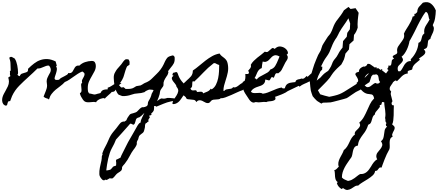

<svg xmlns="http://www.w3.org/2000/svg" viewBox="-70 -955 4140 1815"><path d="M1078.1 -169.9Q1069.3 -162.1 1054.2 -149.9Q1039.1 -137.7 1034.2 -127.9Q1028.3 -118.2 1024.9 -110.4Q1021.5 -102.5 1017.1 -97.2Q1012.7 -91.8 1005.4 -88.9Q998 -85.9 985.4 -85.9Q985.4 -83 975.1 -73.7Q964.8 -64.5 953.1 -54.2Q941.4 -43.9 931.6 -34.7Q921.9 -25.4 921.9 -22.5L913.1 -27.3Q911.1 -28.3 901.9 -26.9Q892.6 -25.4 880.4 -21Q868.2 -16.6 856.4 -8.8Q844.7 -1 837.9 11.7L834 10.7Q819.3 6.8 804.2 9.3Q789.1 11.7 774.4 11.7Q743.2 13.7 728.5 2.4Q713.9 -8.8 697.3 -40Q693.4 -46.9 690.4 -54.7Q687.5 -62.5 685.5 -70.3V-74.2Q699.2 -82 700.2 -95.2Q701.2 -108.4 699.2 -123Q697.3 -137.7 696.8 -151.4Q696.3 -165 707 -173.8Q701.2 -189.5 708.5 -203.6Q715.8 -217.8 722.7 -230.5Q729.5 -243.2 729.5 -254.9Q729.5 -266.6 708 -279.3Q685.5 -270.5 665.5 -257.3Q645.5 -244.1 625.5 -230Q605.5 -215.8 585.4 -202.1Q565.4 -188.5 543 -179.7Q522.5 -157.2 500 -141.1Q477.5 -125 456.5 -107.4Q435.5 -89.8 418.5 -67.9Q401.4 -45.9 392.6 -13.7Q387.7 -19.5 382.8 -21.5Q377.9 -23.4 370.1 -25.4Q359.4 -28.3 354.5 -31.7Q349.6 -35.2 341.8 -42L342.8 -43.9Q351.6 -69.3 363.3 -95.7Q375 -122.1 375 -148.4Q375 -158.2 373 -166.5Q371.1 -174.8 371.1 -184.6Q371.1 -202.1 377 -216.8Q382.8 -231.4 390.1 -244.1Q397.5 -256.8 403.8 -269Q410.2 -281.2 410.2 -294.9Q410.2 -305.7 405.3 -316.4Q400.4 -327.1 392.6 -335Q377.9 -335.9 365.2 -331.5Q352.5 -327.1 339.8 -321.3Q327.1 -315.4 313.5 -311Q299.8 -306.6 284.2 -307.6Q263.7 -287.1 242.2 -267.1Q220.7 -247.1 199.2 -227.5Q154.3 -187.5 111.8 -144.5Q69.3 -101.6 43.9 -46.9Q39.1 -36.1 35.6 -24.9Q32.2 -13.7 27.3 -2.9Q27.3 -1 25.4 1H20.5Q9.8 1 6.3 6.8Q2.9 12.7 1.5 20Q0 27.3 -2 34.2Q-3.9 41 -10.7 43Q-18.6 44.9 -25.9 40Q-33.2 35.2 -38.1 30.3L-39.1 29.3Q-48.8 13.7 -49.8 -2.9Q-50.8 -19.5 -46.4 -35.6Q-42 -51.8 -33.7 -67.4Q-25.4 -83 -17.6 -96.7Q-5.9 -117.2 4.4 -139.2Q14.6 -161.1 14.6 -185.5Q14.6 -196.3 12.2 -204.6Q9.8 -212.9 7.8 -221.7L29.3 -236.3Q24.4 -243.2 23.9 -248.5Q23.4 -253.9 23.9 -258.8Q24.4 -263.7 24.9 -268.1Q25.4 -272.5 23.4 -277.3V-280.3L31.2 -289.1Q29.3 -321.3 29.3 -349.6Q29.3 -377.9 17.6 -409.2Q31.2 -421.9 43.9 -415.5Q56.6 -409.2 69.3 -401.4V-400.4L70.3 -399.4Q78.1 -387.7 84 -371.1Q89.8 -354.5 93.3 -336.4Q96.7 -318.4 98.6 -300.8Q100.6 -283.2 100.6 -269.5Q100.6 -265.6 100.1 -262.2Q99.6 -258.8 99.6 -254.9L93.8 -249Q98.6 -244.1 104.5 -239.3Q110.4 -234.4 117.2 -235.4Q123 -252.9 135.7 -258.3Q148.4 -263.7 161.6 -266.6Q174.8 -269.5 185.1 -274.9Q195.3 -280.3 195.3 -297.9Q195.3 -301.8 194.3 -303.7L196.3 -305.7Q223.6 -333 252.4 -355Q281.2 -377 313 -387.7Q344.7 -398.4 379.4 -396.5Q414.1 -394.5 454.1 -375L456.1 -374L466.8 -334L460 -327.1Q469.7 -313.5 467.3 -295.4Q464.8 -277.3 459 -259.8Q453.1 -242.2 448.2 -227.1Q443.4 -211.9 449.2 -205.1Q454.1 -198.2 467.3 -199.2Q480.5 -200.2 488.3 -201.2Q496.1 -211.9 510.3 -219.7Q524.4 -227.5 538.6 -234.4Q552.7 -241.2 563.5 -248.5Q574.2 -255.9 575.2 -264.6Q590.8 -261.7 600.6 -266.1Q610.4 -270.5 616.2 -279.3Q622.1 -288.1 627 -298.3Q631.8 -308.6 638.2 -317.9Q644.5 -327.1 654.3 -332Q664.1 -336.9 680.7 -335Q703.1 -357.4 733.9 -367.7Q764.6 -377.9 795.9 -378.9Q818.4 -379.9 827.1 -365.7Q835.9 -351.6 835.9 -332Q835.9 -306.6 824.2 -283.2Q812.5 -259.8 797.9 -235.4Q783.2 -210.9 771.5 -184.6Q759.8 -158.2 759.8 -126Q759.8 -123 759.8 -115.7Q759.8 -108.4 760.7 -101.1Q761.7 -93.8 763.2 -87.4Q764.6 -81.1 767.6 -79.1Q771.5 -77.1 774.4 -76.2L769.5 -72.3Q792 -69.3 809.6 -64Q827.1 -58.6 847.7 -67.4Q853.5 -69.3 859.9 -70.3Q866.2 -71.3 872.1 -73.2Q880.9 -74.2 882.8 -80.6Q884.8 -86.9 890.1 -93.3Q895.5 -99.6 907.7 -105Q919.9 -110.4 948.2 -110.4V-126Q967.8 -131.8 981.4 -141.1Q995.1 -150.4 1008.3 -158.2Q1021.5 -166 1037.6 -169.9Q1053.7 -173.8 1078.1 -169.9Z M1589.8 -21.5Q1595.7 -17.6 1594.7 -14.6Q1593.8 -11.7 1590.3 -8.8Q1586.9 -5.9 1582 -4.4Q1577.1 -2.9 1574.2 -2L1544.9 3.9Q1507.8 11.7 1474.6 25.9Q1441.4 40 1407.2 53.7Q1403.3 48.8 1397 46.9Q1390.6 44.9 1385.7 50.8Q1386.7 53.7 1386.7 59.6Q1386.7 71.3 1385.7 78.6Q1384.8 85.9 1382.3 91.8Q1379.9 97.7 1375 103Q1370.1 108.4 1362.3 116.2Q1352.5 126 1365.2 126Q1358.4 134.8 1350.6 135.7Q1348.6 136.7 1344.7 136.7Q1342.8 136.7 1340.8 137.7Q1339.8 139.6 1342.8 146Q1345.7 152.3 1346.7 154.3Q1346.7 155.3 1343.8 159.2Q1340.8 163.1 1337.9 167.5Q1335 171.9 1333 176.3Q1331.1 180.7 1333 183.6V191.4Q1337.9 193.4 1333.5 194.8Q1329.1 196.3 1328.1 196.3Q1327.1 196.3 1322.3 200.7Q1317.4 205.1 1317.4 206.1Q1315.4 208 1313 208.5Q1310.5 209 1307.6 210.9Q1306.6 210.9 1305.2 214.4Q1303.7 217.8 1302.7 221.7Q1301.8 225.6 1300.8 229.5Q1299.8 233.4 1300.8 234.4Q1300.8 247.1 1298.3 255.9Q1295.9 264.6 1293 277.3Q1289.1 293 1281.7 299.3Q1274.4 305.7 1266.6 311Q1258.8 316.4 1251.5 323.2Q1244.1 330.1 1240.2 345.7Q1239.3 349.6 1238.3 352.5Q1237.3 354.5 1237.3 357.4V359.4Q1233.4 366.2 1231 370.6Q1228.5 375 1226.6 378.9Q1224.6 382.8 1223.6 387.7Q1222.7 392.6 1222.7 399.4Q1224.6 402.3 1223.1 408.2Q1221.7 414.1 1218.8 419.9Q1215.8 425.8 1212.4 431.6Q1209 437.5 1207 440.4Q1204.1 445.3 1200.2 450.2Q1196.3 455.1 1192.4 460Q1171.9 488.3 1158.2 515.6Q1137.7 556.6 1108.4 593.8Q1102.5 600.6 1095.2 608.4Q1087.9 616.2 1084 624V630.9Q1084 650.4 1073.2 660.2Q1062.5 669.9 1046.9 678.7Q1042 682.6 1036.1 686.5Q1030.3 690.4 1026.4 696.3Q1020.5 704.1 1010.3 715.8Q1000 727.5 991.2 732.4Q989.3 732.4 978.5 731.4Q967.8 730.5 965.8 730.5Q963.9 731.4 959.5 734.4Q955.1 737.3 950.2 740.2Q945.3 743.2 940.4 745.1Q935.5 747.1 934.6 746.1Q928.7 743.2 924.8 743.2Q922.9 743.2 920.4 745.6Q918 748 916 750Q908.2 748 904.3 748Q902.3 748 897.9 744.1Q893.6 740.2 889.2 734.9Q884.8 729.5 881.3 724.6Q877.9 719.7 877 717.8Q870.1 707 869.1 692.4Q868.2 677.7 869.6 661.6Q871.1 645.5 874 629.9Q877 614.3 879.9 602.5Q884.8 583 888.7 563Q892.6 543 892.6 523.4Q892.6 518.6 894.5 515.6Q896.5 512.7 898.4 509.8Q900.4 507.8 899.4 505.4Q898.4 502.9 897.5 501Q896.5 498 899.4 489.3Q902.3 480.5 906.7 470.2Q911.1 460 915.5 450.7Q919.9 441.4 921.9 438.5Q941.4 403.3 957.5 364.3Q973.6 325.2 999 293.9Q1013.7 276.4 1028.3 258.8Q1043 241.2 1056.6 221.7Q1062.5 213.9 1066.4 210Q1072.3 202.1 1084 197.3Q1095.7 192.4 1106.4 194.3Q1107.4 194.3 1115.7 188.5Q1124 182.6 1125 181.6Q1128.9 168.9 1137.7 154.8Q1146.5 140.6 1155.3 129.9Q1161.1 123 1170.9 120.1Q1180.7 117.2 1191.9 114.3Q1203.1 111.3 1213.9 106.9Q1224.6 102.5 1233.4 91.8Q1240.2 84 1251.5 73.2Q1262.7 62.5 1273.4 58.6Q1283.2 60.5 1300.3 55.7Q1317.4 50.8 1323.2 42Q1328.1 35.2 1328.1 19.5Q1328.1 11.7 1334.5 0Q1340.8 -11.7 1344.7 -17.6Q1349.6 -25.4 1352.5 -33.2Q1355.5 -41 1358.4 -48.8Q1360.4 -53.7 1361.3 -58.1Q1362.3 -62.5 1363.3 -67.4Q1364.3 -68.4 1367.2 -74.2Q1370.1 -80.1 1373.5 -85.9Q1377 -91.8 1379.4 -97.2Q1381.8 -102.5 1380.9 -103.5Q1380.9 -104.5 1375 -105.5Q1369.1 -106.4 1362.8 -106.9Q1356.4 -107.4 1350.6 -107.9Q1344.7 -108.4 1343.8 -108.4Q1339.8 -108.4 1332.5 -105.5Q1325.2 -102.5 1316.9 -98.6Q1308.6 -94.7 1302.7 -90.3Q1296.9 -85.9 1295.9 -84Q1264.6 -73.2 1233.4 -72.3Q1202.1 -71.3 1170.9 -59.6Q1152.3 -52.7 1130.4 -49.3Q1108.4 -45.9 1087.9 -46.9Q1086.9 -46.9 1082 -48.3Q1077.1 -49.8 1071.3 -52.2Q1065.4 -54.7 1060.5 -56.6Q1055.7 -58.6 1054.7 -58.6Q1049.8 -60.5 1045.4 -65.9Q1041 -71.3 1037.6 -77.6Q1034.2 -84 1031.2 -90.3Q1028.3 -96.7 1026.4 -100.6Q1021.5 -111.3 1018.1 -122.1Q1014.6 -132.8 1012.7 -143.6Q1011.7 -143.6 1011.7 -151.4Q1011.7 -155.3 1010.7 -158.2Q1006.8 -184.6 1005.4 -216.8Q1003.9 -249 1018.6 -272.5Q1022.5 -279.3 1027.3 -287.6Q1032.2 -295.9 1037.1 -301.8Q1041 -306.6 1043.9 -309.6Q1046.9 -312.5 1050.8 -317.4Q1051.8 -319.3 1054.7 -321.8Q1057.6 -324.2 1057.6 -325.2Q1068.4 -335.9 1077.1 -347.7Q1085.9 -359.4 1093.8 -371.1Q1095.7 -374 1099.6 -378.4Q1103.5 -382.8 1107.9 -387.2Q1112.3 -391.6 1117.2 -394Q1122.1 -396.5 1126 -394.5Q1130.9 -394.5 1135.3 -394.5Q1139.6 -394.5 1144.5 -393.6Q1149.4 -385.7 1151.9 -380.9Q1154.3 -376 1154.8 -370.6Q1155.3 -365.2 1154.8 -358.9Q1154.3 -352.5 1154.3 -343.8Q1149.4 -339.8 1143.6 -335.9Q1137.7 -332 1131.8 -328.1Q1129.9 -326.2 1125.5 -315.4Q1121.1 -304.7 1116.7 -291.5Q1112.3 -278.3 1108.9 -266.1Q1105.5 -253.9 1104.5 -251Q1098.6 -225.6 1084.5 -200.2Q1070.3 -174.8 1052.7 -156.2L1051.8 -153.3Q1058.6 -146.5 1064 -140.1Q1069.3 -133.8 1075.2 -127.9Q1086.9 -127.9 1097.7 -130.9Q1102.5 -127 1107.9 -123Q1113.3 -119.1 1117.2 -114.3Q1129.9 -114.3 1140.1 -114.3Q1150.4 -114.3 1159.7 -115.2Q1168.9 -116.2 1178.7 -119.1Q1188.5 -122.1 1199.2 -128.9Q1203.1 -130.9 1210.9 -136.2Q1218.8 -141.6 1223.6 -141.6L1258.8 -147.5Q1267.6 -151.4 1275.9 -156.7Q1284.2 -162.1 1292 -167Q1296.9 -169.9 1303.2 -172.4Q1309.6 -174.8 1314.5 -176.8Q1344.7 -190.4 1366.7 -212.9Q1388.7 -235.4 1412.1 -257.8Q1430.7 -275.4 1447.8 -298.3Q1464.8 -321.3 1475.6 -343.8Q1482.4 -360.4 1491.2 -377.4Q1500 -394.5 1510.7 -408.2Q1518.6 -417 1533.2 -422.9Q1547.9 -428.7 1559.6 -430.7Q1567.4 -432.6 1574.2 -425.3Q1581.1 -418 1581.1 -411.1Q1582 -392.6 1580.1 -379.9Q1578.1 -367.2 1573.2 -356.9Q1568.4 -346.7 1560.5 -336.4Q1552.7 -326.2 1541 -311.5L1518.6 -282.2Q1517.6 -280.3 1519 -279.3Q1520.5 -278.3 1521.5 -276.4Q1522.5 -274.4 1521.5 -270Q1520.5 -265.6 1518.6 -259.8Q1516.6 -253.9 1514.6 -249Q1512.7 -244.1 1511.7 -243.2Q1510.7 -243.2 1509.8 -240.7Q1508.8 -238.3 1506.8 -236.3L1502.9 -230.5Q1490.2 -211.9 1481.9 -193.8Q1473.6 -175.8 1475.6 -153.3Q1475.6 -144.5 1471.2 -137.7Q1466.8 -130.9 1460.9 -123.5Q1455.1 -116.2 1449.2 -106.4Q1443.4 -96.7 1441.4 -80.1Q1440.4 -76.2 1440.4 -73.2Q1440.4 -71.3 1439.9 -70.3Q1439.5 -69.3 1439.5 -68.4V-66.4Q1434.6 -46.9 1428.7 -32.7Q1422.9 -18.6 1415 1Q1416 1 1421.4 -3.9Q1426.8 -8.8 1434.1 -13.7Q1441.4 -18.6 1449.7 -22.5Q1458 -26.4 1465.8 -23.4Q1471.7 -21.5 1479.5 -22Q1487.3 -22.5 1494.6 -24.4Q1502 -26.4 1506.8 -27.8Q1511.7 -29.3 1512.7 -29.3Q1521.5 -29.3 1529.3 -29.3Q1537.1 -29.3 1544.9 -28.3Q1545.9 -27.3 1551.3 -27.3Q1556.6 -27.3 1564 -26.4Q1571.3 -25.4 1578.6 -24.4Q1585.9 -23.4 1589.8 -21.5ZM1294.9 111.3Q1292 114.3 1284.2 122.6Q1276.4 130.9 1267.1 139.2Q1257.8 147.5 1249 152.8Q1240.2 158.2 1236.3 156.2L1228.5 160.2Q1218.8 165 1215.8 173.8Q1212.9 182.6 1210.4 192.4Q1208 202.1 1204.6 210.9Q1201.2 219.7 1190.4 224.6Q1177.7 218.8 1172.4 215.8Q1167 212.9 1163.1 213.9Q1159.2 214.8 1154.3 221.2Q1149.4 227.5 1137.7 240.2Q1110.4 271.5 1082.5 302.2Q1054.7 333 1026.4 364.3Q1019.5 383.8 1009.3 404.3Q999 424.8 988.3 444.3Q976.6 464.8 967.8 491.2Q959 517.6 952.6 545.4Q946.3 573.2 941.9 601.6Q937.5 629.9 934.6 654.3Q935.5 656.2 941.4 655.8Q947.3 655.3 953.6 653.8Q960 652.3 965.8 650.9Q971.7 649.4 973.6 648.4Q974.6 648.4 978.5 644.5Q982.4 640.6 986.8 635.7Q991.2 630.9 994.6 626.5Q998 622.1 998 621.1Q1002 619.1 1011.7 615.2Q1021.5 611.3 1025.4 611.3Q1027.3 611.3 1027.8 603.5Q1028.3 595.7 1028.3 593.8V577.1Q1026.4 575.2 1026.9 566.4Q1027.3 557.6 1027.3 555.7Q1038.1 550.8 1048.3 545.9Q1058.6 541 1069.3 535.2Q1072.3 526.4 1076.2 517.1Q1080.1 507.8 1085 499Q1104.5 461.9 1122.1 425.3Q1139.6 388.7 1162.1 351.6Q1178.7 324.2 1193.8 296.4Q1209 268.6 1225.6 240.2Q1226.6 238.3 1230 232.4Q1233.4 226.6 1237.8 220.7Q1242.2 214.8 1246.6 210.4Q1251 206.1 1253.9 206.1Q1258.8 206.1 1259.8 198.7Q1260.7 191.4 1260.7 188.5Q1260.7 184.6 1266.1 172.4Q1271.5 160.2 1277.8 147Q1284.2 133.8 1289.6 123Q1294.9 112.3 1294.9 111.3Z M2342.8 -244.1Q2337.9 -213.9 2331.1 -197.8Q2324.2 -181.6 2314 -171.4Q2303.7 -161.1 2288.1 -151.9Q2272.5 -142.6 2251 -125Q2243.2 -119.1 2236.3 -114.3Q2229.5 -109.4 2222.7 -102.5Q2203.1 -96.7 2174.8 -83.5Q2146.5 -70.3 2116.7 -57.1Q2086.9 -43.9 2060.1 -34.2Q2033.2 -24.4 2016.6 -26.4Q2010.7 -18.6 1996.1 -16.6Q1981.4 -14.6 1973.6 -14.6Q1960.9 -14.6 1947.8 -12.7Q1934.6 -10.7 1924.8 -1Q1922.9 1 1922.4 1.5Q1921.9 2 1922.4 2Q1922.9 2 1922.4 2.4Q1921.9 2.9 1919.9 5.9Q1909.2 18.6 1897.9 19.5Q1886.7 20.5 1876 16.1Q1865.2 11.7 1854 4.9Q1842.8 -2 1831.5 -5.4Q1820.3 -8.8 1808.6 -6.3Q1796.9 -3.9 1785.2 9.8Q1778.3 -7.8 1763.7 -10.7Q1749 -13.7 1733.9 -14.2Q1718.8 -14.6 1705.1 -17.1Q1691.4 -19.5 1686.5 -35.2V-36.1L1666 -53.7L1663.1 -50.8Q1658.2 -45.9 1655.3 -40Q1652.3 -34.2 1648.4 -29.3Q1640.6 -17.6 1631.8 -6.3Q1623 4.9 1611.8 13.2Q1600.6 21.5 1587.9 25.9Q1575.2 30.3 1560.5 28.3Q1560.5 4.9 1573.7 -14.6Q1586.9 -34.2 1599.1 -53.2Q1611.3 -72.3 1614.7 -92.3Q1618.2 -112.3 1598.6 -134.8Q1597.7 -148.4 1586.4 -161.6Q1575.2 -174.8 1565.4 -188Q1555.7 -201.2 1554.2 -213.9Q1552.7 -226.6 1571.3 -239.3Q1562.5 -241.2 1559.6 -246.1Q1559.6 -251 1562 -256.3Q1564.5 -261.7 1566.4 -266.6Q1572.3 -266.6 1578.6 -269Q1585 -271.5 1590.3 -272.9Q1595.7 -274.4 1600.1 -272.9Q1604.5 -271.5 1608.4 -263.7Q1611.3 -257.8 1613.3 -251Q1615.2 -244.1 1618.2 -237.3Q1626 -217.8 1637.7 -200.7Q1649.4 -183.6 1664.1 -168.9L1667 -166Q1667 -167 1670.9 -170.9Q1674.8 -174.8 1679.7 -179.2Q1684.6 -183.6 1688.5 -187.5Q1692.4 -191.4 1694.3 -193.4Q1706.1 -204.1 1716.8 -213.9Q1727.5 -223.6 1735.8 -233.9Q1744.1 -244.1 1748.5 -257.3Q1752.9 -270.5 1752.9 -288.1Q1783.2 -308.6 1812.5 -333.5Q1841.8 -358.4 1872.1 -381.8Q1902.3 -405.3 1935.1 -423.8Q1967.8 -442.4 2005.9 -449.2Q2014.6 -433.6 2026.4 -424.8Q2038.1 -416 2049.3 -407.2Q2060.5 -398.4 2069.8 -385.7Q2079.1 -373 2083 -350.6Q2090.8 -308.6 2083.5 -271.5Q2076.2 -234.4 2062.5 -194.3Q2054.7 -170.9 2048.3 -146.5Q2042 -122.1 2042 -96.7L2048.8 -94.7Q2057.6 -106.4 2068.8 -109.4Q2080.1 -112.3 2091.8 -113.3Q2103.5 -114.3 2114.7 -116.7Q2126 -119.1 2133.8 -130.9Q2146.5 -126 2157.7 -130.4Q2168.9 -134.8 2179.7 -142.6Q2190.4 -150.4 2201.2 -159.2Q2211.9 -168 2223.6 -170.9L2222.7 -178.7Q2240.2 -190.4 2252.9 -195.3Q2265.6 -200.2 2276.4 -205.1Q2287.1 -210 2297.9 -218.8Q2308.6 -227.5 2322.3 -248Q2327.1 -250 2333.5 -249.5Q2339.8 -249 2342.8 -244.1ZM2002 -340.8Q1997.1 -342.8 1991.7 -344.2Q1986.3 -345.7 1981.4 -348.6Q1972.7 -354.5 1964.8 -357.4Q1957 -360.4 1946.3 -355.5V-353.5H1945.3Q1895.5 -315.4 1853 -270Q1810.5 -224.6 1763.7 -181.6L1754.9 -190.4Q1748 -181.6 1747.6 -171.9Q1747.1 -162.1 1747.1 -153.3Q1747.1 -144.5 1745.1 -136.7Q1743.2 -128.9 1733.4 -122.1L1730.5 -120.1Q1734.4 -106.4 1741.7 -103Q1749 -99.6 1757.3 -100.1Q1765.6 -100.6 1773.4 -101.6Q1781.2 -102.5 1786.1 -98.6Q1789.1 -96.7 1790 -92.8Q1791 -88.9 1791 -85.9Q1795.9 -85.9 1801.3 -85.9Q1806.6 -85.9 1812.5 -86.9Q1823.2 -88.9 1835.4 -87.4Q1847.7 -85.9 1849.6 -72.3Q1869.1 -80.1 1889.6 -88.9Q1910.2 -97.7 1922.9 -117.2L1929.7 -110.4Q1930.7 -110.4 1931.2 -110.8Q1931.6 -111.3 1932.6 -111.3Q1957 -126 1971.2 -154.3Q1985.4 -182.6 1992.2 -215.8Q1999 -249 2000.5 -282.2Q2002 -315.4 2002 -340.8Z M2976.6 -298.8Q2967.8 -290 2963.4 -285.2Q2959 -280.3 2955.6 -275.9Q2952.1 -271.5 2947.8 -266.6Q2943.4 -261.7 2934.6 -252Q2926.8 -244.1 2919.9 -235.4Q2913.1 -226.6 2904.3 -219.7Q2892.6 -222.7 2886.2 -216.8Q2879.9 -210.9 2874.5 -203.6Q2869.1 -196.3 2864.7 -189.9Q2860.4 -183.6 2853.5 -184.6Q2830.1 -171.9 2806.6 -162.6Q2783.2 -153.3 2761.7 -135.7L2753.9 -143.6L2652.3 -94.7Q2647.5 -92.8 2642.6 -88.9Q2637.7 -85 2632.8 -82Q2611.3 -70.3 2588.4 -61Q2565.4 -51.8 2543 -43.9L2530.3 -40Q2538.1 -20.5 2530.3 -12.7Q2522.5 -4.9 2507.8 -1.5Q2493.2 2 2475.6 2.9Q2458 3.9 2448.2 9.8Q2436.5 7.8 2424.3 8.3Q2412.1 8.8 2399.4 10.7Q2385.7 12.7 2374 12.7Q2362.3 12.7 2348.6 9.8H2346.7Q2330.1 17.6 2317.9 13.2Q2305.7 8.8 2295.9 -1.5Q2286.1 -11.7 2277.8 -25.9Q2269.5 -40 2260.7 -51.8Q2254.9 -59.6 2246.1 -74.2Q2237.3 -88.9 2231 -105.5Q2224.6 -122.1 2223.1 -139.2Q2221.7 -156.2 2230.5 -168.9Q2239.3 -181.6 2244.6 -196.3Q2250 -210.9 2250 -230.5Q2250 -237.3 2249.5 -243.2Q2249 -249 2249 -255.9Q2253.9 -255.9 2259.8 -255.4Q2265.6 -254.9 2271 -255.4Q2276.4 -255.9 2279.8 -259.3Q2283.2 -262.7 2283.2 -271.5Q2283.2 -276.4 2279.8 -279.3Q2276.4 -282.2 2275.4 -285.2Q2281.2 -293.9 2286.6 -299.3Q2292 -304.7 2295.9 -310.1Q2299.8 -315.4 2301.8 -322.8Q2303.7 -330.1 2300.8 -342.8Q2312.5 -363.3 2328.6 -379.4Q2344.7 -395.5 2362.3 -409.7Q2379.9 -423.8 2398.4 -437.5Q2417 -451.2 2433.6 -466.8Q2452.1 -459 2463.4 -466.8Q2474.6 -474.6 2483.4 -483.9Q2492.2 -493.2 2501 -499Q2509.8 -504.9 2524.4 -494.1L2526.4 -492.2Q2552.7 -518.6 2579.6 -515.6Q2606.4 -512.7 2625.5 -498Q2644.5 -483.4 2650.4 -464.4Q2656.2 -445.3 2639.6 -438.5Q2650.4 -427.7 2650.4 -413.1Q2650.4 -398.4 2642.6 -387.7Q2633.8 -376 2627.4 -363.8Q2621.1 -351.6 2614.3 -337.9Q2604.5 -315.4 2592.8 -295.4Q2581.1 -275.4 2559.6 -261.7Q2542 -266.6 2535.6 -257.8Q2529.3 -249 2526.4 -238.8Q2523.4 -228.5 2519.5 -222.7Q2515.6 -216.8 2502.9 -226.6L2501 -228.5L2499 -226.6Q2491.2 -218.8 2486.8 -209Q2482.4 -199.2 2474.6 -194.3Q2465.8 -197.3 2456.1 -199.2Q2446.3 -201.2 2437.5 -203.1Q2437.5 -182.6 2429.7 -170.9Q2421.9 -159.2 2409.7 -151.9Q2397.5 -144.5 2381.8 -140.1Q2366.2 -135.7 2351.1 -129.4Q2335.9 -123 2322.8 -113.8Q2309.6 -104.5 2301.8 -87.9Q2311.5 -77.1 2326.2 -75.7Q2340.8 -74.2 2356.4 -75.7Q2372.1 -77.1 2387.2 -77.1Q2402.3 -77.1 2414.1 -69.3L2415 -68.4L2416 -69.3Q2439.5 -72.3 2461.4 -80.6Q2483.4 -88.9 2504.4 -98.1Q2525.4 -107.4 2547.4 -115.7Q2569.3 -124 2592.8 -127.9Q2597.7 -120.1 2606 -119.1Q2614.3 -118.2 2622.1 -120.1L2623 -122.1Q2625 -128.9 2627 -134.3Q2628.9 -139.6 2632.8 -146.5Q2639.6 -157.2 2649.4 -163.1Q2659.2 -168.9 2670.4 -171.9Q2681.6 -174.8 2694.3 -175.8Q2707 -176.8 2719.7 -178.7H2721.7L2722.7 -181.6Q2726.6 -193.4 2732.9 -197.8Q2739.3 -202.1 2746.6 -204.1Q2753.9 -206.1 2762.2 -207Q2770.5 -208 2778.3 -212.9Q2795.9 -207 2807.6 -216.8Q2819.3 -226.6 2830.1 -237.3L2837.9 -227.5L2840.8 -231.4Q2855.5 -245.1 2862.8 -252Q2870.1 -258.8 2877 -264.2Q2883.8 -269.5 2893.1 -274.9Q2902.3 -280.3 2918.9 -291Q2932.6 -299.8 2945.8 -308.6Q2959 -317.4 2971.7 -328.1Q2976.6 -326.2 2976.6 -320.8Q2976.6 -315.4 2976.6 -310.5Q2975.6 -308.6 2975.1 -304.7Q2974.6 -300.8 2976.6 -298.8ZM2572.3 -420.9Q2571.3 -421.9 2570.8 -421.9Q2570.3 -421.9 2569.3 -422.9Q2548.8 -433.6 2535.2 -433.1Q2521.5 -432.6 2510.3 -425.3Q2499 -418 2489.7 -406.7Q2480.5 -395.5 2470.2 -386.2Q2460 -377 2446.3 -372.1Q2432.6 -367.2 2413.1 -373Q2410.2 -357.4 2407.7 -342.3Q2405.3 -327.1 2404.3 -311.5Q2387.7 -305.7 2378.4 -294.9Q2369.1 -284.2 2362.8 -271.5Q2356.4 -258.8 2351.1 -244.6Q2345.7 -230.5 2336.9 -217.8L2340.8 -212.9Q2344.7 -214.8 2349.6 -210Q2354.5 -205.1 2356.4 -203.1Q2367.2 -218.8 2385.3 -229.5Q2403.3 -240.2 2422.4 -249.5Q2441.4 -258.8 2459 -269.5Q2476.6 -280.3 2485.4 -297.9Q2516.6 -306.6 2532.2 -333Q2547.9 -359.4 2558.6 -387.7Q2560.5 -393.6 2565.9 -404.8Q2571.3 -416 2572.3 -420.9Z M3489.3 -320.3Q3490.2 -305.7 3483.9 -292Q3477.5 -278.3 3472.7 -267.6L3441.4 -234.4L3422.9 -178.7Q3412.1 -170.9 3399.9 -163.6Q3387.7 -156.2 3377.9 -148.4Q3367.2 -139.6 3358.9 -128.9Q3350.6 -118.2 3340.8 -110.4Q3331.1 -102.5 3317.9 -97.2Q3304.7 -91.8 3293.9 -85Q3274.4 -73.2 3257.3 -60.5Q3240.2 -47.9 3221.7 -36.1Q3216.8 -34.2 3214.4 -31.7Q3211.9 -29.3 3207 -27.3Q3204.1 -25.4 3181.6 -19.5Q3159.2 -13.7 3132.3 -6.3Q3105.5 1 3082 6.8Q3058.6 12.7 3055.7 12.7Q3038.1 14.6 3019.5 14.6Q3001 14.6 2982.4 15.6L2967.8 24.4Q2957 16.6 2944.3 9.8Q2931.6 2.9 2922.9 -4.9Q2913.1 -13.7 2903.3 -24.9Q2893.6 -36.1 2885.7 -45.9Q2880.9 -59.6 2876 -72.8Q2871.1 -85.9 2868.2 -98.6L2863.3 -135.7Q2861.3 -154.3 2859.9 -171.9Q2858.4 -189.5 2856.4 -208Q2873 -253.9 2886.2 -300.3Q2899.4 -346.7 2918.9 -391.6Q2923.8 -402.3 2928.2 -413.6Q2932.6 -424.8 2937.5 -435.5Q2943.4 -447.3 2950.2 -457.5Q2957 -467.8 2961.9 -478.5Q2966.8 -490.2 2969.7 -502.4Q2972.7 -514.6 2977.5 -525.4Q2980.5 -531.2 2987.3 -542.5Q2994.1 -553.7 3002 -565.9Q3009.8 -578.1 3017.1 -589.8Q3024.4 -601.6 3029.3 -608.4Q3037.1 -618.2 3044.9 -627Q3052.7 -635.7 3057.6 -646.5Q3067.4 -663.1 3076.2 -688.5Q3085 -713.9 3095.7 -733.4Q3107.4 -754.9 3123.5 -773.9Q3139.6 -793 3153.3 -813.5Q3168 -834 3181.6 -858.4L3224.6 -889.6L3244.1 -870.1L3291 -877.9L3320.3 -834Q3318.4 -819.3 3315.9 -800.8Q3313.5 -782.2 3312 -763.2Q3310.5 -744.1 3310.1 -726.1Q3309.6 -708 3311.5 -694.3Q3306.6 -676.8 3297.4 -657.7Q3288.1 -638.7 3276.4 -625L3272.5 -572.3L3233.4 -537.1L3228.5 -487.3L3195.3 -448.2Q3192.4 -434.6 3189.5 -420.4Q3186.5 -406.2 3181.6 -393.6Q3176.8 -381.8 3169.9 -369.6Q3163.1 -357.4 3156.2 -344.7Q3136.7 -328.1 3116.2 -307.6Q3095.7 -287.1 3079.1 -266.6Q3070.3 -255.9 3063 -243.7Q3055.7 -231.4 3047.9 -220.7Q3022.5 -188.5 2993.2 -160.2Q2963.9 -131.8 2935.5 -101.6L2957 -63.5Q2977.5 -56.6 2999 -50.8Q3020.5 -44.9 3042 -40Q3051.8 -42 3064.5 -44.4Q3077.1 -46.9 3090.8 -50.3Q3104.5 -53.7 3117.7 -57.6Q3130.9 -61.5 3139.6 -65.4Q3159.2 -73.2 3184.6 -88.4Q3210 -103.5 3227.5 -115.2Q3258.8 -134.8 3291 -155.3Q3323.2 -175.8 3352.5 -198.2Q3372.1 -212.9 3393.6 -235.4Q3415 -257.8 3434.1 -277.8Q3453.1 -297.9 3468.3 -310.5Q3483.4 -323.2 3489.3 -320.3ZM3223.6 -782.2Q3203.1 -748 3180.2 -716.3Q3157.2 -684.6 3137.7 -650.4Q3130.9 -638.7 3126 -626.5Q3121.1 -614.3 3113.3 -602.5Q3106.4 -591.8 3098.6 -581.1Q3090.8 -570.3 3085 -557.6Q3073.2 -535.2 3064 -510.3Q3054.7 -485.4 3043.9 -461.9Q3032.2 -438.5 3016.6 -418Q3001 -397.5 2988.3 -374L2972.7 -342.8Q2970.7 -337.9 2968.8 -335.4Q2966.8 -333 2964.8 -328.1Q2960.9 -317.4 2960.9 -304.7Q2960.9 -292 2958 -281.2Q2955.1 -269.5 2949.2 -258.8Q2943.4 -248 2938.5 -237.3Q2933.6 -226.6 2930.7 -215.3Q2927.7 -204.1 2923.8 -193.4Q2931.6 -201.2 2940.9 -207.5Q2950.2 -213.9 2959 -221.7Q2967.8 -230.5 2975.6 -240.2Q2983.4 -250 2993.2 -257.8Q3002 -265.6 3012.2 -272Q3022.5 -278.3 3032.2 -285.2Q3047.9 -306.6 3059.6 -329.1Q3065.4 -339.8 3069.8 -353.5Q3074.2 -367.2 3081.1 -377.9Q3086.9 -388.7 3096.2 -398.4Q3105.5 -408.2 3112.3 -418.9Q3120.1 -429.7 3125.5 -441.4Q3130.9 -453.1 3137.7 -463.9Q3151.4 -485.4 3168 -504.9L3172.9 -566.4L3208 -607.4L3212.9 -644.5L3237.3 -678.7L3240.2 -733.4Z M4049.8 -856.4Q4048.8 -819.3 4043 -784.2Q4037.1 -749 4020.5 -716.8L4021.5 -715.8Q4032.2 -699.2 4031.2 -683.1Q4030.3 -667 4023.9 -650.9Q4017.6 -634.8 4009.3 -618.7Q4001 -602.5 3998 -586.9Q3979.5 -579.1 3976.6 -565.9Q3973.6 -552.7 3973.1 -538.6Q3972.7 -524.4 3967.8 -511.2Q3962.9 -498 3941.4 -491.2L3935.5 -489.3Q3952.1 -472.7 3950.7 -460.4Q3949.2 -448.2 3939 -438Q3928.7 -427.7 3914.1 -418.5Q3899.4 -409.2 3889.6 -399.4Q3892.6 -397.5 3895.5 -395Q3898.4 -392.6 3900.4 -390.6Q3889.6 -380.9 3877.4 -371.6Q3865.2 -362.3 3854.5 -352.1Q3843.8 -341.8 3835.9 -329.6Q3828.1 -317.4 3827.1 -300.8Q3823.2 -295.9 3816.9 -293.9Q3810.5 -292 3804.2 -290.5Q3797.9 -289.1 3792.5 -286.6Q3787.1 -284.2 3784.2 -278.3L3783.2 -277.3Q3783.2 -270.5 3785.2 -260.7Q3766.6 -258.8 3752.9 -251.5Q3739.3 -244.1 3728 -233.4Q3716.8 -222.7 3705.6 -210Q3694.3 -197.3 3681.6 -186.5H3680.7V-188.5Q3678.7 -190.4 3676.8 -191.4Q3674.8 -192.4 3672.9 -194.3Q3668 -195.3 3658.2 -188.5Q3648.4 -181.6 3645.5 -177.7Q3640.6 -167 3632.3 -156.7Q3624 -146.5 3618.7 -136.2Q3613.3 -126 3613.8 -114.3Q3614.3 -102.5 3627.9 -88.9Q3621.1 -75.2 3624.5 -59.6Q3627.9 -43.9 3632.3 -29.8Q3636.7 -15.6 3638.7 -3.4Q3640.6 8.8 3630.9 16.6Q3631.8 24.4 3633.3 30.8Q3634.8 37.1 3643.6 41H3653.3Q3651.4 57.6 3651.9 83Q3652.3 108.4 3651.4 134.8Q3650.4 161.1 3647.5 184.6Q3644.5 208 3636.7 220.7Q3644.5 228.5 3652.3 234.9Q3660.2 241.2 3661.1 252.9Q3661.1 263.7 3655.8 274.4Q3650.4 285.2 3645 295.4Q3639.6 305.7 3637.2 315.4Q3634.8 325.2 3642.6 335Q3625 344.7 3619.1 358.9Q3613.3 373 3613.3 391.6Q3613.3 404.3 3614.3 425.3Q3615.2 446.3 3610.4 457Q3604.5 468.8 3598.1 480.5Q3591.8 492.2 3585.9 503.9Q3574.2 528.3 3564.9 553.2Q3555.7 578.1 3545.9 603.5Q3543.9 610.4 3541.5 616.2Q3539.1 622.1 3537.1 628.9Q3522.5 626 3516.6 630.9Q3510.7 635.7 3506.8 642.1Q3502.9 648.4 3497.1 654.8Q3491.2 661.1 3475.6 661.1V664.1Q3471.7 686.5 3452.1 704.1Q3432.6 721.7 3407.2 737.8Q3381.8 753.9 3356.4 769Q3331.1 784.2 3315.4 799.8H3314.5Q3296.9 797.9 3281.2 808.6Q3265.6 819.3 3250 828.6Q3234.4 837.9 3216.3 840.3Q3198.2 842.8 3176.8 825.2V824.2Q3171.9 825.2 3169.9 825.2Q3168 825.2 3167 825.7Q3166 826.2 3164.6 827.6Q3163.1 829.1 3159.2 833V832Q3142.6 822.3 3130.9 808.1Q3119.1 793.9 3114.3 775.4Q3116.2 773.4 3118.7 771Q3121.1 768.6 3123 766.6Q3109.4 758.8 3104 744.6Q3098.6 730.5 3097.2 713.9Q3095.7 697.3 3095.2 681.2Q3094.7 665 3089.8 653.3Q3104.5 651.4 3113.8 640.1Q3123 628.9 3132.8 620.1Q3130.9 618.2 3129.4 610.4Q3127.9 602.5 3127.9 600.6Q3127 582 3132.8 564.5Q3138.7 546.9 3147.5 530.8Q3156.2 514.6 3165 498.5Q3173.8 482.4 3179.7 464.8Q3200.2 448.2 3211.4 430.2Q3222.7 412.1 3233.4 388.7Q3236.3 381.8 3241.7 371.1Q3247.1 360.4 3253.9 349.6Q3260.7 338.9 3268.6 330.6Q3276.4 322.3 3284.2 319.3Q3283.2 317.4 3283.2 310.5Q3283.2 293.9 3294.4 282.7Q3305.7 271.5 3316.4 260.7Q3327.1 250 3332.5 237.3Q3337.9 224.6 3326.2 204.1Q3353.5 179.7 3370.1 149.9Q3386.7 120.1 3399.9 89.8Q3413.1 59.6 3427.2 30.3Q3441.4 1 3464.8 -22.5L3466.8 -24.4Q3462.9 -43 3457.5 -51.3Q3452.1 -59.6 3443.8 -62Q3435.5 -64.5 3425.3 -64.9Q3415 -65.4 3402.8 -67.9Q3390.6 -70.3 3376 -78.6Q3361.3 -86.9 3344.7 -105.5Q3331.1 -113.3 3325.7 -120.6Q3320.3 -127.9 3316.9 -135.7Q3313.5 -143.6 3310.5 -151.9Q3307.6 -160.2 3299.8 -170.9Q3317.4 -181.6 3315.9 -194.8Q3314.5 -208 3307.1 -220.2Q3299.8 -232.4 3293 -243.2Q3286.1 -253.9 3291 -259.8Q3294.9 -268.6 3305.7 -271.5Q3316.4 -274.4 3324.2 -277.3Q3322.3 -286.1 3325.7 -293.9Q3329.1 -301.8 3335.4 -308.1Q3341.8 -314.5 3349.6 -318.8Q3357.4 -323.2 3365.2 -326.2Q3374 -324.2 3379.4 -326.2Q3384.8 -328.1 3389.2 -331.1Q3393.6 -334 3396 -337.4Q3398.4 -340.8 3401.4 -341.8L3400.4 -349.6Q3417 -354.5 3429.7 -347.2Q3442.4 -339.8 3454.1 -330.1Q3467.8 -319.3 3478.5 -313Q3489.3 -306.6 3506.8 -309.6H3507.8Q3512.7 -304.7 3518.1 -301.3Q3523.4 -297.9 3528.3 -293.9Q3533.2 -296.9 3536.1 -300.3Q3539.1 -303.7 3545.9 -300.8L3538.1 -293L3579.1 -260.7L3603.5 -293.9L3598.6 -294.9L3591.8 -301.8Q3591.8 -309.6 3597.2 -314.5Q3602.5 -319.3 3602.5 -327.1Q3600.6 -331.1 3598.6 -332L3600.6 -334Q3621.1 -332 3625.5 -339.8Q3629.9 -347.7 3630.4 -358.4Q3630.9 -369.1 3633.8 -381.3Q3636.7 -393.6 3655.3 -400.4Q3639.6 -415 3642.6 -421.9Q3645.5 -428.7 3654.8 -433.1Q3664.1 -437.5 3674.8 -443.4Q3685.5 -449.2 3685.5 -461.9Q3685.5 -466.8 3684.6 -470.2Q3683.6 -473.6 3683.6 -478.5Q3683.6 -500 3694.8 -517.6Q3706.1 -535.2 3719.2 -551.8Q3732.4 -568.4 3742.7 -586.4Q3752.9 -604.5 3750 -627Q3750 -629.9 3748 -635.7Q3756.8 -657.2 3769.5 -676.8Q3782.2 -696.3 3793.9 -715.8Q3805.7 -735.4 3815.9 -755.9Q3826.2 -776.4 3831.1 -798.8Q3835 -799.8 3840.8 -800.8Q3846.7 -801.8 3848.6 -807.6Q3847.7 -812.5 3847.7 -816.4Q3847.7 -820.3 3846.7 -824.2H3847.7Q3855.5 -823.2 3858.4 -825.7Q3861.3 -828.1 3866.2 -833Q3868.2 -835 3870.6 -836.9Q3873 -838.9 3874 -841.8Q3876 -873 3891.6 -891.1Q3907.2 -909.2 3927.7 -929.7Q3974.6 -943.4 4003.9 -920.4Q4033.2 -897.5 4049.8 -856.4ZM3991.2 -771.5Q3986.3 -774.4 3984.4 -785.2Q3982.4 -795.9 3979.5 -808.6Q3976.6 -821.3 3971.2 -831.1Q3965.8 -840.8 3955.1 -842.8L3953.1 -840.8Q3939.5 -824.2 3926.8 -803.2Q3914.1 -782.2 3901.9 -759.8Q3889.6 -737.3 3878.4 -714.8Q3867.2 -692.4 3858.4 -673.8Q3856.4 -668.9 3847.7 -652.3Q3838.9 -635.7 3829.1 -616.7Q3819.3 -597.7 3810.5 -582.5Q3801.8 -567.4 3800.8 -566.4V-565.4Q3797.9 -546.9 3791.5 -526.4Q3785.2 -505.9 3775.9 -486.3Q3766.6 -466.8 3754.9 -449.7Q3743.2 -432.6 3728.5 -420.9Q3727.5 -419.9 3727.1 -419.9Q3726.6 -419.9 3725.6 -418.9L3727.5 -417Q3743.2 -395.5 3738.3 -382.3Q3733.4 -369.1 3722.2 -358.4Q3710.9 -347.7 3699.2 -335Q3687.5 -322.3 3689.5 -301.8Q3689.5 -291 3695.3 -281.2H3712.9Q3726.6 -293.9 3734.9 -311Q3743.2 -328.1 3752.9 -342.8Q3762.7 -357.4 3776.4 -367.7Q3790 -377.9 3814.5 -377.9L3812.5 -394.5Q3843.8 -425.8 3863.3 -465.8Q3882.8 -505.9 3885.7 -549.8Q3901.4 -555.7 3906.7 -565.9Q3912.1 -576.2 3914.6 -588.9Q3917 -601.6 3921.4 -614.3Q3925.8 -627 3939.5 -637.7L3941.4 -639.6Q3941.4 -644.5 3940.4 -648.9Q3939.5 -653.3 3939.5 -658.2Q3939.5 -674.8 3944.8 -689.5Q3950.2 -704.1 3958.5 -717.3Q3966.8 -730.5 3975.6 -743.7Q3984.4 -756.8 3991.2 -771.5ZM3523.4 -179.7Q3513.7 -189.5 3511.7 -200.2Q3509.8 -210.9 3508.8 -220.7Q3507.8 -230.5 3504.4 -238.8Q3501 -247.1 3488.3 -252L3487.3 -252.9Q3480.5 -250 3470.2 -249Q3460 -248 3448.7 -249.5Q3437.5 -251 3427.2 -253.9Q3417 -256.8 3411.1 -260.7L3410.2 -259.8Q3384.8 -243.2 3377.4 -221.2Q3370.1 -199.2 3374 -169.9Q3374 -168 3374.5 -165Q3375 -162.1 3376 -157.2Q3377 -152.3 3377.9 -146.5Q3392.6 -130.9 3405.3 -130.9Q3418 -130.9 3429.7 -138.2Q3441.4 -145.5 3453.1 -155.8Q3464.8 -166 3477.5 -170.9H3478.5Q3505.9 -154.3 3523.4 -179.7ZM3579.1 233.4Q3577.1 226.6 3577.6 219.2Q3578.1 211.9 3585 209Q3577.1 202.1 3575.2 196.3Q3573.2 190.4 3573.2 184.6Q3573.2 178.7 3573.2 173.3Q3573.2 168 3570.3 160.2Q3574.2 141.6 3573.7 123Q3573.2 104.5 3570.8 86.4Q3568.4 68.4 3565.4 49.8Q3562.5 31.2 3562.5 12.7Q3546.9 6.8 3543 10.3Q3539.1 13.7 3538.6 20Q3538.1 26.4 3535.6 32.2Q3533.2 38.1 3519.5 38.1V42Q3524.4 50.8 3517.6 60.5Q3510.7 70.3 3501 81.1Q3491.2 91.8 3482.4 103Q3473.6 114.3 3473.6 127Q3459 136.7 3453.6 150.9Q3448.2 165 3444.8 179.2Q3441.4 193.4 3435.1 205.6Q3428.7 217.8 3412.1 223.6Q3410.2 225.6 3410.2 226.6Q3405.3 242.2 3400.4 252.9Q3395.5 263.7 3390.6 273.4Q3385.7 283.2 3378.9 293Q3372.1 302.7 3362.3 315.4Q3342.8 340.8 3329.6 364.7Q3316.4 388.7 3313.5 420.9Q3289.1 424.8 3279.8 439.5Q3270.5 454.1 3266.6 472.7Q3262.7 491.2 3259.3 510.3Q3255.9 529.3 3244.1 543H3243.2Q3229.5 563.5 3214.8 584.5Q3200.2 605.5 3188.5 627.4Q3176.8 649.4 3169.4 672.9Q3162.1 696.3 3162.1 722.7Q3173.8 736.3 3189.5 742.7Q3205.1 749 3220.7 755.9L3221.7 754.9Q3241.2 752 3255.4 744.6Q3269.5 737.3 3281.7 728.5Q3293.9 719.7 3306.2 709.5Q3318.4 699.2 3334 690.4Q3354.5 691.4 3369.6 686Q3384.8 680.7 3397 670.4Q3409.2 660.2 3418.9 646.5Q3428.7 632.8 3438.5 617.2Q3447.3 600.6 3461.9 581.1Q3476.6 561.5 3493.2 552.7Q3494.1 552.7 3494.6 552.2Q3495.1 551.8 3496.1 551.8Q3493.2 547.9 3490.2 539.6Q3487.3 531.2 3487.3 526.4Q3486.3 502.9 3499.5 486.3Q3512.7 469.7 3525.4 454.1Q3538.1 438.5 3543 421.4Q3547.9 404.3 3531.2 379.9Q3548.8 367.2 3553.7 350.1Q3558.6 333 3560.5 314.9Q3562.5 296.9 3565.9 278.8Q3569.3 260.7 3585.9 244.1L3588.9 241.2Z"/></svg>

Font: Homemade Apple
Style: Regular
Weight: 400
Version: Version 1.001